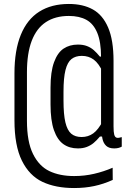

<svg xmlns="http://www.w3.org/2000/svg" viewBox="-20 -737 660 969"><path d="M327.5 -656.5Q259 -656.5 211.8 -625.5Q164.5 -594.5 140.2 -531.2Q116 -468 116 -372.5V-127.5Q116 -22 146.5 39.8Q177 101.5 229.2 126.5Q281.5 151.5 354 151.5Q406.5 151.5 455 140.2Q503.5 129 548.5 109.5L549 171Q502.5 192 455.5 202Q408.5 212 354 212Q260.5 212 194.2 180.8Q128 149.5 90.5 73.8Q53 -2 53 -130V-367Q53 -483 85 -561.2Q117 -639.5 178.2 -678.2Q239.5 -717 327.5 -717Q399 -717 448.8 -689.2Q498.5 -661.5 525.8 -598Q553 -534.5 553 -429.5V-99.5Q553 -70.5 556.5 -57.5Q560 -44.5 568.8 -42Q577.5 -39.5 594.5 -45V3Q579 12 556.5 12Q530 12 516 -1Q502 -14 497.2 -35.8Q492.5 -57.5 492.5 -90.5H490V-448.5Q490 -525 471 -571Q452 -617 416.2 -636.8Q380.5 -656.5 327.5 -656.5ZM373 -512Q399.5 -512 419 -504.5Q438.5 -497 453 -484.2Q467.5 -471.5 484 -451.5H500V-371Q478.5 -417.5 453 -436.2Q427.5 -455 393 -455Q361 -455 340.8 -439Q320.5 -423 310.5 -383.5Q300.5 -344 300.5 -274V-229.5Q300.5 -159.5 310 -119.5Q319.5 -79.5 339.2 -62.5Q359 -45.5 392 -45.5Q425 -45.5 450.5 -63.8Q476 -82 500 -128V-48H484.5Q467 -27.5 452.2 -15.2Q437.5 -3 418.2 4.5Q399 12 373 12Q330.5 12 300 -9.5Q269.5 -31 252.2 -80.2Q235 -129.5 235 -209.5V-294.5Q235 -375 252.8 -423.2Q270.5 -471.5 301 -491.8Q331.5 -512 373 -512Z"/></svg>

Font: Monaspace Neon Var
Style: Regular
Weight: 400
Designer: Riley Cran and the Lettermatic Team
Version: Version 1.000 (Monaspace Neon Var)